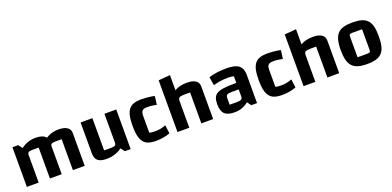

<svg xmlns="http://www.w3.org/2000/svg" viewBox="-1 -1465 4651 2277"><g transform="rotate(-20 2324.0 -326.5)"><path d="M70 0V-500H143L181 -450Q221 -481 266.5 -496.5Q312 -512 364 -512Q435 -512 472.5 -486.5Q510 -461 510 -413V0H361V-390H282Q246 -390 232.5 -380.5Q219 -371 219 -347V0ZM361 0V-500L471 -450Q511 -481 556.5 -496.5Q602 -512 654 -512Q725 -512 762.5 -486.5Q800 -461 800 -413V0H651V-390H572Q536 -390 522.5 -380.5Q509 -371 509 -347V0Z M1380 -500V0H1307L1269 -50Q1228 -19 1178.5 -3.5Q1129 12 1071 12Q998 12 964 -17.5Q930 -47 930 -112V-500H1079V-93H1168Q1204 -93 1217.5 -102.5Q1231 -112 1231 -136V-500Z M1699 12Q1642 12 1603.5 -1Q1565 -14 1541 -45Q1517 -76 1506 -126Q1495 -176 1495 -250Q1495 -324 1506 -374.5Q1517 -425 1541 -455.5Q1565 -486 1604 -499Q1643 -512 1699 -512Q1727 -512 1758.5 -509.5Q1790 -507 1818.5 -503Q1847 -499 1865 -493L1851 -387Q1822 -394 1792.5 -397.5Q1763 -401 1731 -401Q1688 -401 1671 -383Q1654 -365 1654 -322V-107Q1680 -99 1731 -99Q1764 -99 1795 -105Q1826 -111 1862 -125L1876 -19Q1838 -4 1792.5 4Q1747 12 1699 12Z M1971 0V-653L2118 -665V-474Q2150 -494 2189 -503Q2228 -512 2275 -512Q2346 -512 2383.5 -486.5Q2421 -461 2421 -413V0H2272V-390H2198Q2153 -390 2136.5 -379.5Q2120 -369 2120 -340V0Z M2690 12Q2603 12 2564.5 -25.5Q2526 -63 2526 -147Q2526 -196 2538.5 -227.5Q2551 -259 2581 -277Q2611 -295 2665.5 -302Q2720 -309 2804 -309H2856V-227H2738Q2695 -227 2679 -216.5Q2663 -206 2663 -177V-93H2752Q2795 -93 2810.5 -103Q2826 -113 2826 -141V-393Q2800 -401 2750 -401Q2708 -401 2662.5 -395Q2617 -389 2567 -375L2549 -481Q2580 -491 2616.5 -498Q2653 -505 2692 -508.5Q2731 -512 2769 -512Q2843 -512 2888 -496.5Q2933 -481 2954 -446.5Q2975 -412 2975 -355V0H2903L2865 -50Q2791 12 2690 12Z M3290 12Q3233 12 3194.5 -1Q3156 -14 3132 -45Q3108 -76 3097 -126Q3086 -176 3086 -250Q3086 -324 3097 -374.5Q3108 -425 3132 -455.5Q3156 -486 3195 -499Q3234 -512 3290 -512Q3318 -512 3349.5 -509.5Q3381 -507 3409.5 -503Q3438 -499 3456 -493L3442 -387Q3413 -394 3383.5 -397.5Q3354 -401 3322 -401Q3279 -401 3262 -383Q3245 -365 3245 -322V-107Q3271 -99 3322 -99Q3355 -99 3386 -105Q3417 -111 3453 -125L3467 -19Q3429 -4 3383.5 4Q3338 12 3290 12Z M3562 0V-653L3709 -665V-474Q3741 -494 3780 -503Q3819 -512 3866 -512Q3937 -512 3974.5 -486.5Q4012 -461 4012 -413V0H3863V-390H3789Q3744 -390 3727.5 -379.5Q3711 -369 3711 -340V0Z M4363 12Q4296 12 4250 -1.5Q4204 -15 4176 -45.5Q4148 -76 4135 -126.5Q4122 -177 4122 -250Q4122 -324 4135 -374.5Q4148 -425 4176 -455.5Q4204 -486 4250 -499Q4296 -512 4363 -512Q4430 -512 4476 -499Q4522 -486 4550.5 -455.5Q4579 -425 4591 -374.5Q4603 -324 4603 -250Q4603 -177 4590.5 -126.5Q4578 -76 4550 -45.5Q4522 -15 4476 -1.5Q4430 12 4363 12ZM4281 -103H4402Q4427 -103 4436 -108.5Q4445 -114 4445 -129V-397H4324Q4299 -397 4290 -391.5Q4281 -386 4281 -371Z"/></g></svg>

Font: Changa ExtraLight SemiBold
Style: Regular
Weight: 600
Version: Version 3.002; ttfautohint (v1.8.2)